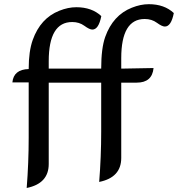

<svg xmlns="http://www.w3.org/2000/svg" viewBox="-20 -743 863 931"><path d="M109.4 168.5Q119.1 46.4 119.1 -75.2V-343.3H40Q45.9 -406.2 119.1 -408.2Q119.1 -494.6 138.7 -549.3Q176.3 -654.8 267.6 -690.9Q310.1 -708 350.1 -708Q425.3 -708 471.2 -665Q458.5 -599.6 427.7 -599.6Q414.1 -599.6 389.2 -617.9Q364.3 -636.2 330.1 -636.2Q216.3 -636.2 216.3 -446.3V-410.2H470.7Q470.7 -509.3 490.2 -564Q527.8 -669.4 619.1 -705.6Q661.6 -722.7 701.7 -722.7Q776.9 -722.7 822.8 -679.7Q810.1 -614.3 779.3 -614.3Q765.6 -614.3 740.7 -632.6Q715.8 -650.9 681.6 -650.9Q567.9 -650.9 567.9 -460.9V-410.2L724.6 -413.1Q717.8 -342.3 643.1 -342.3H567.9V22.9Q567.9 117.7 460.9 139.2Q470.7 17.1 470.7 -104.5V-342.3H216.3V52.2Q216.3 147 109.4 168.5Z"/></svg>

Font: Bainsley
Style: Regular
Weight: 400
Designer: Paul James MIller
Foundry: High-Logic / Made with FontCreator
Version: Version 1.411;March 28, 2021;FontCreator 13.0.0.2683 64-bit